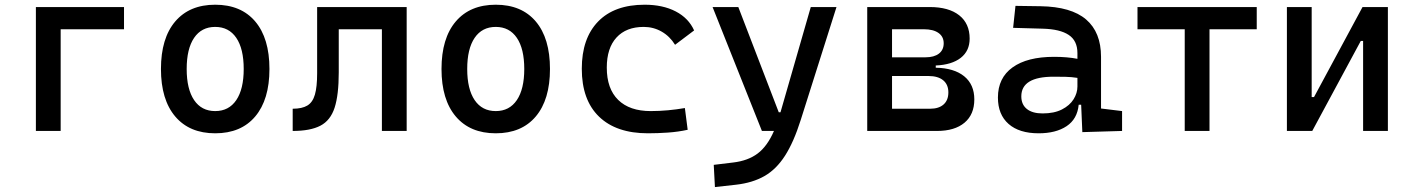

<svg xmlns="http://www.w3.org/2000/svg" viewBox="-20 -547 5899 802"><path d="M129.9 0V-517.6H498V-424.8H233.4V0Z M878.9 9.8Q771.5 9.8 711.9 -60.5Q652.3 -130.9 652.3 -258.8Q652.3 -387.2 711.9 -457.3Q771.5 -527.3 878.9 -527.3Q986.8 -527.3 1046.1 -457.3Q1105.5 -387.2 1105.5 -258.8Q1105.5 -130.9 1046.1 -60.5Q986.8 9.8 878.9 9.8ZM878.9 -83Q936 -83 967 -128.9Q998 -174.8 998 -258.8Q998 -343.3 967 -388.9Q936 -434.6 878.9 -434.6Q821.8 -434.6 790.8 -388.9Q759.8 -343.3 759.8 -258.8Q759.8 -174.8 790.8 -128.9Q821.8 -83 878.9 -83Z M1202.6 0V-92.8Q1241.7 -92.8 1263.9 -106.2Q1286.1 -119.6 1295.4 -151.9Q1304.7 -184.1 1304.7 -241.2V-517.6H1678.7V0H1575.2V-424.8H1395V-244.6Q1395 -150.4 1377.7 -97.2Q1360.4 -43.9 1318.4 -22Q1276.4 0 1202.6 0Z M2050.8 9.8Q1943.4 9.8 1883.8 -60.5Q1824.2 -130.9 1824.2 -258.8Q1824.2 -387.2 1883.8 -457.3Q1943.4 -527.3 2050.8 -527.3Q2158.7 -527.3 2218 -457.3Q2277.3 -387.2 2277.3 -258.8Q2277.3 -130.9 2218 -60.5Q2158.7 9.8 2050.8 9.8ZM2050.8 -83Q2107.9 -83 2138.9 -128.9Q2169.9 -174.8 2169.9 -258.8Q2169.9 -343.3 2138.9 -388.9Q2107.9 -434.6 2050.8 -434.6Q1993.7 -434.6 1962.6 -388.9Q1931.6 -343.3 1931.6 -258.8Q1931.6 -174.8 1962.6 -128.9Q1993.7 -83 2050.8 -83Z M2686.5 9.8Q2554.2 9.8 2482.2 -59.8Q2410.2 -129.4 2410.2 -259.8Q2410.2 -386.7 2478.3 -457Q2546.4 -527.3 2672.9 -527.3Q2748.5 -527.3 2802.5 -499.3Q2856.4 -471.2 2879.4 -419.9L2799.8 -359.9Q2777.8 -395.5 2743.7 -415Q2709.5 -434.6 2668.9 -434.6Q2595.7 -434.6 2555.2 -390.4Q2514.6 -346.2 2514.6 -264.6Q2514.6 -176.3 2562.3 -129.6Q2609.9 -83 2698.2 -83Q2734.4 -83 2770.5 -86.4Q2806.6 -89.8 2840.8 -95.7L2852.5 -4.9Q2812.5 3.9 2769.8 6.8Q2727.1 9.8 2686.5 9.8Z M2966.3 234.4 2961.4 141.6 3042.5 131.8Q3104.5 124.5 3144.8 94.2Q3185.1 64 3212.9 0H3162.6L2956.5 -517.6H3064L3232.9 -78.1H3240.2L3366.7 -517.6H3474.1L3324.7 -45.9Q3295.4 46.9 3259 103.5Q3222.7 160.2 3173.1 188.5Q3123.5 216.8 3054.2 224.6Z M3602.5 0V-517.6H3863.3Q3942.9 -517.6 3986.6 -483.2Q4030.3 -448.7 4030.3 -385.7Q4030.3 -334.5 3993.2 -305.4Q3956.1 -276.4 3888.7 -273.4V-264.2Q3965.3 -262.7 4007.6 -228.3Q4049.8 -193.8 4049.8 -131.8Q4049.8 -68.8 4008.8 -34.4Q3967.8 0 3893.6 0ZM3706.1 -92.8H3865.2Q3901.4 -92.8 3921.4 -110.6Q3941.4 -128.4 3941.4 -161.1Q3941.4 -193.8 3919.7 -211.7Q3897.9 -229.5 3858.4 -229.5H3706.1ZM3706.1 -307.6H3845.7Q3881.8 -307.6 3901.9 -323Q3921.9 -338.4 3921.9 -366.2Q3921.9 -394 3900.1 -409.4Q3878.4 -424.8 3838.9 -424.8H3706.1Z M4501 4.9 4496.1 -109.4H4485.8Q4480 -49.8 4435.3 -20Q4390.6 9.8 4318.4 9.8Q4237.3 9.8 4192.9 -29.3Q4148.4 -68.4 4148.4 -139.6Q4148.4 -221.7 4209.7 -265.6Q4271 -309.6 4382.8 -309.6Q4438.5 -309.6 4480.5 -301.3V-325.2Q4480.5 -377 4444.1 -401.1Q4407.7 -425.3 4335.9 -427.2L4211.9 -430.7L4221.7 -522.5L4326.2 -521Q4454.6 -519 4516.8 -465.6Q4579.1 -412.1 4579.1 -309.6V-93.8L4667 -83V0ZM4480.5 -221.7Q4455.6 -225.6 4430.9 -226.1Q4406.2 -226.6 4380.9 -226.6Q4246.1 -226.6 4246.1 -144.5Q4246.1 -110.4 4269.3 -91.8Q4292.5 -73.2 4335 -73.2Q4383.3 -73.2 4415.8 -89.8Q4448.2 -106.4 4464.4 -132.3Q4480.5 -158.2 4480.5 -185.5Z M4928.7 0V-424.8H4731.4V-517.6H5229.5V-424.8H5032.2V0Z M5355.5 0V-517.6H5459V-141.6H5468.8L5671.4 -517.6H5777.3V0H5673.8V-376H5664.1L5461.4 0Z"/></svg>

Font: Cascadia Code NF
Style: Regular
Weight: 400
Monospace: yes
Designer: Aaron Bell
Foundry: Saja Typeworks
Version: Version 2404.023; ttfautohint (v1.8.4)